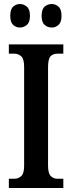

<svg xmlns="http://www.w3.org/2000/svg" viewBox="-20 -935 358 955"><path d="M24 0V-46H52Q71 -46 85.5 -59Q100 -72 100 -110V-602Q100 -642 85.5 -655Q71 -668 52 -668H24V-714H295V-668H266Q244 -668 231.5 -655Q219 -642 219 -601V-111Q219 -73 232.5 -59.5Q246 -46 266 -46H295V0ZM238 -798Q217 -798 202 -811Q187 -824 187 -856Q187 -889 202 -902Q217 -915 238 -915Q256 -915 271 -902Q286 -889 286 -856Q286 -824 271 -811Q256 -798 238 -798ZM79 -798Q60 -798 45.5 -811Q31 -824 31 -856Q31 -889 45.5 -902Q60 -915 79 -915Q98 -915 113.5 -902Q129 -889 129 -856Q129 -824 113.5 -811Q98 -798 79 -798Z"/></svg>

Font: Noto Serif Devanagari ExtraCondensed SemiBold
Style: Regular
Weight: 600
Width: 2
Designer: Universal Thirst, Indian Type Foundry and the Monotype Design Team
Foundry: Monotype Imaging Inc.
Version: Version 2.004; ttfautohint (v1.8.4.7-5d5b)